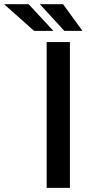

<svg xmlns="http://www.w3.org/2000/svg" viewBox="-145 -916 442 936"><path d="M195.8 -710.9H82.5V0H195.8ZM115.2 -765.6 -5.4 -895.5H-125L21 -765.6ZM256.8 -765.6 162.6 -895.5H49.3L168.5 -765.6Z"/></svg>

Font: Bert Sans Medium
Style: Regular
Weight: 500
Designer: Christian Robertson (Google), Cristiano Sobral
Foundry: Google, Cristiano Sobral
Version: Version 3.101